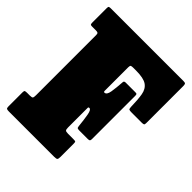

<svg xmlns="http://www.w3.org/2000/svg" viewBox="-209 -872 993 993"><g transform="rotate(45 287.5 -375.0)"><path d="M47 -615H17.5Q9 -615 7 -618.5Q5 -622 5 -631V-737Q5 -746.5 8.8 -748.2Q12.5 -750 22 -750H552Q564 -750 567 -746.2Q570 -742.5 570 -730V-460.5Q570 -450 566.5 -447.5Q563 -445 552 -445H478Q464.5 -445 460 -447.2Q455.5 -449.5 455 -462.5Q454 -515 448.2 -548.8Q442.5 -582.5 419 -598.8Q395.5 -615 340 -615H321Q309 -615 304.5 -612.8Q300 -610.5 300 -598.5V-425.5Q300 -418.5 304.5 -418.5H305.5Q321.5 -418.5 326.5 -449Q331.5 -479.5 334.5 -524.5Q335 -533 347 -533H418.5Q426.5 -533 428.2 -529.8Q430 -526.5 430 -518V-203Q430 -194 427 -191Q424 -188 414 -188H354Q343 -188 339.2 -190Q335.5 -192 334.5 -201.5Q330 -246 324.5 -276.8Q319 -307.5 307 -307.5H306.5Q300 -307.5 300 -301.5V-158.5Q300 -143.5 304 -139.2Q308 -135 323.5 -135H361.5Q375.5 -135 377.8 -132.8Q380 -130.5 380 -116.5V-23.5Q380 -8 376 -4Q372 0 356.5 0H25.5Q13 0 9 -2.8Q5 -5.5 5 -17.5V-120.5Q5 -131 9 -133Q13 -135 24 -135H43.5Q58.5 -135 61.8 -139.2Q65 -143.5 65 -159V-597.5Q65 -609 61.2 -612Q57.5 -615 47 -615Z"/></g></svg>

Font: Besley* Condensed Fatface
Style: Regular
Weight: 900
Width: 3
Designer: Owen Earl
Foundry: indestructible type*
Version: Version 3.000; ttfautohint (v1.8.3)